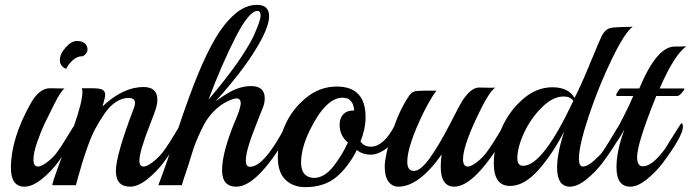

<svg xmlns="http://www.w3.org/2000/svg" viewBox="-20 -764 2851 792"><path d="M322 -532H318Q298 -532 279.5 -515Q261 -498 253 -480Q227 -490 227 -516Q227 -542 251 -568.5Q275 -595 297 -595Q319 -595 330 -585Q341 -575 341 -559.5Q341 -544 322 -532ZM186 -400 236 -399H246Q230 -387 203.5 -334Q177 -281 164 -254Q151 -227 134.5 -181Q118 -135 118 -106Q118 -77 137 -77Q150 -77 173.5 -94.5Q197 -112 212 -131.5Q227 -151 245.5 -181Q264 -211 277.5 -233Q291 -255 293 -255Q299 -255 299 -236.5Q299 -218 289 -201Q252 -139 221.5 -97.5Q191 -56 152 -25Q113 6 81 6Q25 6 25 -72Q25 -193 108 -340Q143 -400 186 -400Z M725 -201Q688 -139 657.5 -97.5Q627 -56 588 -25Q549 6 517 6Q458 6 458 -59Q458 -124 533 -320Q537 -329 537 -339Q537 -360 510.5 -360Q484 -360 458.5 -343.5Q433 -327 412 -296.5Q391 -266 374 -234.5Q357 -203 342.5 -162Q328 -121 319.5 -93.5Q311 -66 302.5 -34.5Q294 -3 293 0H196Q196 -21 284 -241Q320 -344 320 -385Q320 -395 317 -400H359Q394 -400 404 -393Q414 -386 414 -374Q414 -362 403 -325Q487 -405 572 -405Q629 -405 629 -353Q629 -336 624 -319Q619 -302 599 -251Q555 -139 555 -101Q555 -77 573 -77Q586 -77 609.5 -95Q633 -113 648.5 -132.5Q664 -152 682.5 -181.5Q701 -211 714 -233Q727 -255 729 -255Q735 -255 735 -236.5Q735 -218 725 -201Z M1163 -201Q1040 6 955 6Q896 6 896 -62Q896 -141 959 -287Q973 -324 973 -338Q973 -358 955 -358Q943 -358 914.5 -344Q886 -330 860 -303Q834 -276 816.5 -240.5Q799 -205 788.5 -179Q778 -153 767 -115.5Q756 -78 747.5 -54.5Q739 -31 730 0H633Q660 -69 710.5 -220.5Q761 -372 797 -458.5Q833 -545 867.5 -604.5Q902 -664 946.5 -704Q991 -744 1040.5 -744Q1090 -744 1090 -697Q1090 -664 1063 -610Q1005 -496 869 -346Q923 -385 954.5 -397Q986 -409 1015 -409Q1072 -409 1072 -359Q1072 -339 1065 -322Q1058 -305 1049.5 -283Q1041 -261 1035.5 -247Q1030 -233 1021 -209Q1012 -185 1007 -168Q994 -126 994 -101Q994 -76 1011 -76Q1071 -76 1161 -250Q1164 -257 1168.5 -257Q1173 -257 1173 -238.5Q1173 -220 1163 -201ZM1042 -719Q1007 -719 950.5 -608Q894 -497 840 -353Q977 -514 1027 -617Q1055 -680 1055 -699.5Q1055 -719 1042 -719Z M1608 -246Q1611 -252 1614 -252Q1620 -252 1620 -237Q1620 -189 1581.5 -157.5Q1543 -126 1509.5 -126Q1476 -126 1452 -145Q1416 -74 1366.5 -33Q1317 8 1239 8Q1189 8 1157.5 -22.5Q1126 -53 1126 -115.5Q1126 -178 1154.5 -244.5Q1183 -311 1240.5 -359Q1298 -407 1369 -407Q1488 -407 1488 -281Q1488 -233 1467 -180Q1482 -159 1510 -159Q1562 -159 1608 -246ZM1441 -308Q1437 -361 1393 -361Q1324 -361 1258 -227Q1222 -153 1222 -93Q1222 -33 1274 -30Q1317 -30 1353.5 -75.5Q1390 -121 1415 -176Q1381 -205 1381 -249Q1381 -276 1395.5 -292Q1410 -308 1435 -308Z M1956 -403 2004 -402Q2019 -402 2023 -403Q1995 -384 1942.5 -270.5Q1890 -157 1890 -107Q1890 -77 1910 -77Q1923 -77 1945.5 -94Q1968 -111 1984 -131.5Q2000 -152 2018.5 -182Q2037 -212 2050.5 -234Q2064 -256 2066 -256Q2072 -256 2072 -237Q2072 -218 2061 -201Q1937 6 1854 6Q1798 6 1798 -77Q1798 -103 1802 -127Q1708 6 1623 6Q1598 6 1582.5 -15Q1567 -36 1567 -77Q1567 -118 1596 -212.5Q1625 -307 1667 -368Q1677 -383 1688.5 -386.5Q1700 -390 1732 -390H1780Q1755 -356 1726 -298Q1660 -161 1660 -97Q1660 -59 1687.5 -59Q1715 -59 1753 -112Q1791 -165 1834.5 -249.5Q1878 -334 1885 -345Q1922 -403 1956 -403Z M2590 -654Q2557 -630 2503.5 -519.5Q2450 -409 2409 -286.5Q2368 -164 2368 -109Q2368 -77 2385 -77Q2402 -77 2427.5 -99Q2453 -121 2464 -136Q2475 -151 2493.5 -181.5Q2512 -212 2525.5 -234.5Q2539 -257 2541 -257Q2548 -257 2548 -238Q2547 -203 2465 -92Q2438 -56 2400 -25Q2362 6 2331 6Q2278 6 2278 -73Q2278 -131 2307 -222Q2261 -131 2202 -64Q2143 3 2084 3Q2017 3 2017 -89Q2017 -159 2047.5 -231Q2078 -303 2135 -353.5Q2192 -404 2258.5 -404Q2325 -404 2350 -360Q2378 -415 2407.5 -487Q2437 -559 2446.5 -580.5Q2456 -602 2460.5 -612Q2465 -622 2472 -631Q2483 -645 2498.5 -648.5Q2514 -652 2548.5 -652.5Q2583 -653 2590 -654ZM2345 -348Q2333 -366 2305 -366Q2260 -366 2214.5 -320.5Q2169 -275 2141.5 -215.5Q2114 -156 2114 -111Q2114 -80 2138 -80Q2219 -80 2345 -348Z M2811 -573Q2762 -539 2701 -399H2802L2803 -398Q2803 -393 2792 -380.5Q2781 -368 2773 -368H2687Q2608 -172 2608 -116Q2608 -78 2632 -78Q2667 -78 2714 -138Q2725 -151 2743 -182Q2789 -256 2791 -256Q2797 -256 2797 -240Q2796 -202 2714 -92Q2687 -56 2649 -25Q2611 6 2580 6Q2523 6 2523 -74Q2523 -141 2555 -228V-229Q2536 -194 2522.5 -177Q2509 -160 2507 -160Q2503 -160 2503 -172.5Q2503 -185 2516.5 -213Q2530 -241 2553.5 -286Q2577 -331 2592 -368H2525Q2522 -368 2522 -372.5Q2522 -377 2529.5 -388Q2537 -399 2541 -399H2617Q2689 -572 2763 -572Q2806 -572 2811 -573Z"/></svg>

Font: Playball
Style: Regular
Weight: 400
Designer: Robert E. Leuschke
Foundry: Robert E. Leuschke
Version: Version 1.001